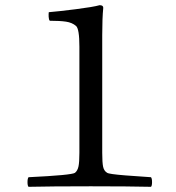

<svg xmlns="http://www.w3.org/2000/svg" viewBox="-20 -718 680 740"><path d="M286 -129V-538Q286 -607 273 -618Q258 -631 234.5 -634.5Q211 -638 172 -638Q168 -642 167.5 -653.5Q167 -665 168 -671Q205 -674 272 -682.5Q339 -691 364 -698Q378 -698 378 -688Q374 -648 374 -583V-129Q374 -91 377.5 -75Q381 -59 393 -52Q400 -47 463 -42Q526 -37 562 -35Q566 -30 566 -16Q566 -2 562 2Q476 0 330 0Q175 0 90 2Q86 -2 86 -16Q86 -30 90 -35Q257 -43 269 -52Q279 -60 282.5 -76.5Q286 -93 286 -129Z"/></svg>

Font: Linux Libertine Mono O
Style: Mono
Weight: 400
Designer: Philipp H. Poll
Foundry: Philipp H. Poll
Version: Version 5.1.7